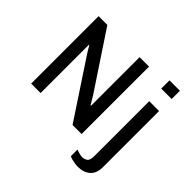

<svg xmlns="http://www.w3.org/2000/svg" viewBox="-207 -957 1381 1381"><g transform="rotate(45 483.5 -267.0)"><path d="M91 0V-686H180L465 -256L504 -191L508 -192V-686H604V0H512L219 -444L190 -493L187 -492V0ZM752 186Q738 186 721 183.5Q704 181 688.5 177Q673 173 662 167V100Q674 105 693.5 110Q713 115 724 115Q745 115 763 103Q781 91 781 47V-511H881V58Q881 124 845 155Q809 186 752 186ZM778 -636V-720H884V-636Z"/></g></svg>

Font: Chivo Medium
Style: Regular
Weight: 400
Version: Version 2.002